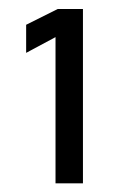

<svg xmlns="http://www.w3.org/2000/svg" viewBox="-20 -724 295 434"><path d="M39.1 -668 110.4 -703.6H167.5V-309.6H105.5V-640.1L39.1 -604.5Z"/></svg>

Font: Metrophobic
Style: Regular
Weight: 400
Designer: Vernon Adams
Foundry: Vernon Adams
Version: Version 3.200; ttfautohint (v1.8.4.7-5d5b);gftools[0.9.23]